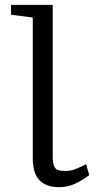

<svg xmlns="http://www.w3.org/2000/svg" viewBox="-20 -763 400 794"><path d="M223.5 11Q172 11 143.8 -17Q115.5 -45 115.5 -110V-690.5L25.5 -702V-743H198V-120.5Q198 -91 203.2 -77.2Q208.5 -63.5 220.2 -59.8Q232 -56 251 -56Q273 -56 292.8 -64Q312.5 -72 336 -84L349 -39Q320.5 -17 290.2 -3Q260 11 223.5 11Z"/></svg>

Font: Merriweather 28pt Light
Style: Regular
Weight: 300
Version: Version 2.100